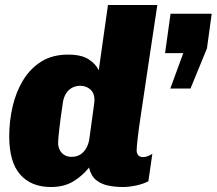

<svg xmlns="http://www.w3.org/2000/svg" viewBox="-20 -740 869 770"><path d="M663 -385 715 -527H642L664 -685H829L810 -546L744 -385ZM184 10Q105 10 61 -40Q17 -90 17 -193Q17 -254 30.5 -312.5Q44 -371 72.5 -418Q101 -465 145.5 -493Q190 -521 253 -521Q306 -521 335 -502.5Q364 -484 376 -458L413 -720H611Q596 -619 584 -541Q572 -463 563.5 -404Q555 -345 548.5 -303Q542 -261 538 -232Q534 -203 532 -184.5Q530 -166 529 -155Q528 -144 528 -137Q528 -126 534 -118Q540 -110 554 -110Q564 -110 573.5 -114Q583 -118 591 -123L575 -13Q554 -2 525.5 4Q497 10 473 10Q443 10 415 4.5Q387 -1 366 -17.5Q345 -34 337 -68Q311 -35 274 -12.5Q237 10 184 10ZM266 -111Q288 -111 302.5 -120.5Q317 -130 326 -146Q335 -162 338 -181Q349 -263 354 -297.5Q359 -332 359 -338Q359 -367 342 -381.5Q325 -396 302 -396Q284 -396 269 -388Q254 -380 244.5 -364.5Q235 -349 232 -328Q222 -261 217.5 -220Q213 -179 213 -168Q213 -142 228 -126.5Q243 -111 266 -111Z"/></svg>

Font: Chivo Medium Black
Style: Italic
Weight: 900
Italic angle: -8.05°
Version: Version 2.002